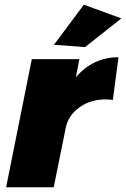

<svg xmlns="http://www.w3.org/2000/svg" viewBox="-20 -795 535 815"><path d="M483 -552C411 -552 351 -524 302 -467L317 -544H115L6 0H208L259 -252C266 -287 285 -316 317 -339C348 -362 386 -373 429 -373C436 -373 446 -372 459 -371ZM336 -775 209 -605 341 -595 495 -717Z"/></svg>

Font: Argentum Sans ExtraBold
Style: Italic
Weight: 800
Italic angle: -11.3°
Designer: Julieta Ulanovsky
Foundry: Julieta Ulanovsky
Version: Version 5.001;February 15, 2019;FontCreator 11.5.0.2425 64-b